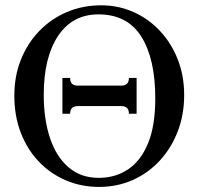

<svg xmlns="http://www.w3.org/2000/svg" viewBox="-20 -698 763 733"><path d="M501.5 -263.7H472.2Q472.2 -293 442.9 -293H276.9Q247.6 -293 247.6 -263.7H218.3V-400.4H247.6Q247.6 -371.1 276.9 -371.1H442.9Q472.2 -371.1 472.2 -400.4H501.5ZM683.1 -335Q683.1 -259.8 658.4 -196Q633.8 -132.3 589.8 -84.7Q545.9 -37.1 486.6 -10.7Q427.2 15.6 357.9 15.6Q290.5 15.6 231.9 -9.3Q173.3 -34.2 128.9 -80.3Q84.5 -126.5 59.6 -190.7Q34.7 -254.9 34.7 -333Q34.7 -407.2 59.8 -470.2Q85 -533.2 130.1 -579.8Q175.3 -626.5 235.6 -652.1Q295.9 -677.7 366.7 -677.7Q431.6 -677.7 489 -652.3Q546.4 -627 590.1 -580.6Q633.8 -534.2 658.4 -471.7Q683.1 -409.2 683.1 -335ZM572.8 -322.3Q572.8 -474.1 519.3 -558.6Q465.8 -643.1 356 -643.1Q256.3 -643.1 201.7 -560.8Q147 -478.5 147 -335.9Q147 -242.2 170.9 -170.9Q194.8 -99.6 241.7 -59.3Q288.6 -19 356.9 -19Q420.4 -19 469 -51.5Q517.6 -84 545.2 -150.9Q572.8 -217.8 572.8 -322.3Z"/></svg>

Font: Charis
Style: Regular
Weight: 400
Designer: Walt Agee, Miriam Martin, Annie Olsen, Victor Gaultney, Lorna Priest, Alan Ward, Bob Hallissy, Martin Hosken, Sharon Cor
Foundry: SIL Global
Version: Version 7.000